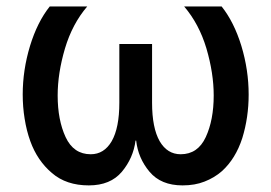

<svg xmlns="http://www.w3.org/2000/svg" viewBox="-20 -559 834 590"><path d="M744.1 -268.6Q744.1 -343.8 721.7 -418Q699.2 -491.2 661.1 -539.1Q623 -539.1 545.9 -539.1Q591.8 -485.4 614.3 -410.2Q636.7 -334 636.7 -265.6Q636.7 -190.4 612.3 -137.7Q587.9 -85 535.2 -85Q494.1 -85 470.7 -125Q447.3 -166 447.3 -243.2Q447.3 -303.7 447.3 -423.8Q421.9 -423.8 346.7 -423.8Q346.7 -378.9 346.7 -243.2Q346.7 -166 323.2 -125Q299.8 -85 258.8 -85Q206.1 -85 181.6 -137.7Q157.2 -190.4 157.2 -265.6Q157.2 -334 179.7 -410.2Q202.1 -485.4 248 -539.1Q210 -539.1 132.8 -539.1Q94.7 -491.2 72.3 -418Q49.8 -343.8 49.8 -268.6Q49.8 -230.5 55.7 -194.3Q61.5 -157.2 73.2 -125Q94.7 -65.4 139.6 -27.3Q183.6 10.7 252.9 10.7Q319.3 10.7 354.5 -31.2Q389.6 -73.2 396.5 -127Q396.5 -127 398.4 -127Q404.3 -73.2 439.5 -31.2Q474.6 10.7 541 10.7Q579.1 10.7 608.4 -1Q638.7 -12.7 662.1 -33.2Q704.1 -71.3 724.6 -134.8Q744.1 -198.2 744.1 -268.6Z"/></svg>

Font: DaxlinePro-Medium
Style: Medium
Weight: 400
Designer: Hans Reichel
Version: Version 7.502; 2006